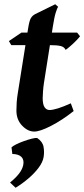

<svg xmlns="http://www.w3.org/2000/svg" viewBox="-20 -594 394 896"><path d="M353.5 -424.8Q346.7 -415.5 333 -401.9Q319.3 -388.2 305.7 -376.5Q292 -364.7 286.1 -361.3Q280.3 -375 263.2 -379.2Q246.1 -383.3 214.8 -383.3H32.7L21.5 -402.3L80.1 -441.9H339.8ZM323.7 -75.7Q270 -33.2 218.3 -6.6Q166.5 20 139.6 20Q109.9 20 83.3 -7.6Q56.6 -35.2 56.6 -78.1Q56.6 -96.7 57.9 -116Q59.1 -135.3 63.5 -162.1L110.8 -459Q116.7 -497.1 124 -509.3Q131.3 -521.5 144.5 -528.3L237.8 -574.2L251.5 -562Q247.6 -558.6 240.5 -536.4Q233.4 -514.2 226.6 -470.2L185.1 -207Q182.1 -188 180.7 -167Q179.2 -146 179.2 -136.2Q179.2 -106 188.2 -93.3Q197.3 -80.6 210.9 -80.6Q241.2 -80.6 310.5 -111.8ZM183.6 138.7Q179.7 162.6 160.4 188.5Q141.1 214.4 112.5 238.8Q84 263.2 52.7 282.2L26.9 257.8Q52.7 236.8 68.4 216.8Q84 196.8 88.4 176.3Q93.3 151.9 80.1 138.4Q66.9 125 37.6 124.5L33.7 93.8Q39.1 87.9 55.2 79.8Q71.3 71.8 91.1 64.7Q110.8 57.6 128.2 53.2Q145.5 48.8 153.3 49.8Q178.7 66.9 183.1 90.6Q187.5 114.3 183.6 138.7Z"/></svg>

Font: Gentium Plus
Style: Bold Italic
Weight: 700
Italic angle: -8°
Designer: Victor Gaultney, Annie Olsen, Iska Routamaa, Becca Hirsbrunner
Foundry: SIL International
Version: Version 6.101